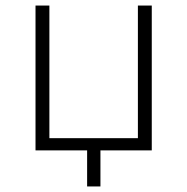

<svg xmlns="http://www.w3.org/2000/svg" viewBox="-20 -542 674 692"><path d="M527 -522V0H342V130H294V0H108V-522H158V-44H477V-522Z"/></svg>

Font: Montserrat Z Light
Style: Regular
Weight: 300
Designer: Julieta Ulanovsky
Foundry: Julieta Ulanovsky
Version: Version 8.000